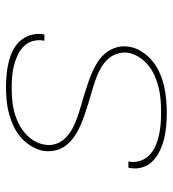

<svg xmlns="http://www.w3.org/2000/svg" viewBox="12 -580 576 640"><g transform="rotate(-90 300.0 -260.0)"><path d="M244 8Q222 8 200 6Q178 4 157.5 -1Q137 -6 118 -15Q99 -24 84 -38Q69 -52 62.5 -72.5Q56 -93 60 -115L61 -120H82L81 -116Q78 -97 84.5 -79Q91 -61 104 -49Q117 -37 134 -29.5Q151 -22 169.5 -18Q188 -14 207.5 -12.5Q227 -11 246 -11Q266 -11 285.5 -12.5Q305 -14 325 -18.5Q345 -23 364 -31Q383 -39 399.5 -51.5Q416 -64 428 -82Q440 -100 444 -120Q447 -141 440 -160Q433 -179 419 -192.5Q405 -206 387.5 -215Q370 -224 351 -230.5Q332 -237 312.5 -242.5Q293 -248 274 -254Q255 -260 236 -266.5Q217 -273 199 -281Q181 -289 164.5 -300.5Q148 -312 136 -327Q124 -342 119 -362Q114 -382 117 -403Q121 -424 133 -444Q145 -464 162.5 -479Q180 -494 201 -503.5Q222 -513 243 -518.5Q264 -524 286 -526Q308 -528 329 -528Q351 -528 372 -526Q393 -524 413.5 -519Q434 -514 452 -505Q470 -496 483.5 -481Q497 -466 503 -446Q509 -426 506 -405L505 -400H484L485 -404Q488 -423 482.5 -440.5Q477 -458 464.5 -470Q452 -482 435.5 -489.5Q419 -497 401 -501.5Q383 -506 365 -507.5Q347 -509 328 -509Q309 -509 289.5 -507.5Q270 -506 251 -501.5Q232 -497 213.5 -488.5Q195 -480 179 -467Q163 -454 152 -436.5Q141 -419 138 -400Q134 -379 141 -360Q148 -341 162.5 -327.5Q177 -314 194.5 -305Q212 -296 231 -289.5Q250 -283 269.5 -277.5Q289 -272 308 -266Q327 -260 346 -253.5Q365 -247 383 -239Q401 -231 417 -220Q433 -209 445 -193.5Q457 -178 462.5 -158Q468 -138 464 -117Q461 -96 448 -75.5Q435 -55 416.5 -40Q398 -25 376.5 -15.5Q355 -6 332.5 -1Q310 4 288 6Q266 8 244 8Z"/></g></svg>

Font: Iosevka Thin Extended Oblique
Style: Regular
Weight: 100
Width: 7
Italic angle: -9°
Monospace: yes
Designer: Belleve Invis
Foundry: Belleve Invis
Version: Version 32.5.0; ttfautohint (v1.8.4)